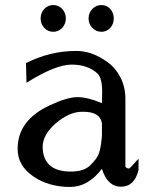

<svg xmlns="http://www.w3.org/2000/svg" viewBox="-20 -727 599 761"><path d="M155.5 -616.5Q141 -632 141 -654Q141 -676 155.5 -691.5Q170 -707 191 -707Q212 -707 226.5 -691.5Q241 -676 241 -654Q241 -632 226.5 -616.5Q212 -601 191 -601Q170 -601 155.5 -616.5ZM346 -616.5Q331 -632 331 -654Q331 -676 346 -691.5Q361 -707 382 -707Q403 -707 417 -691.5Q431 -676 431 -654Q431 -632 417 -616.5Q403 -601 382 -601Q361 -601 346 -616.5ZM529 -53Q513 13 459.5 13Q406 13 384 -58Q329 14 258 14Q172 14 111 -28.5Q50 -71 50 -135V-138Q50 -250 176 -309Q246 -342 287 -342Q328 -342 384 -318L385 -362Q385 -417 367 -435Q328 -471 264 -471Q200 -471 85 -399L83 -477Q179 -525 279 -525H284Q345 -525 406 -481Q438 -458 457.5 -420Q477 -382 477 -335V-66Q483 -59 492 -59Q494 -59 529 -98ZM384 -239Q376 -284 311 -284H305Q255 -284 202 -239Q149 -194 149 -143Q149 -136 150 -129Q160 -47 261 -47Q313 -47 338 -72Q363 -97 370 -114Q377 -131 380.5 -157Q384 -183 384 -191Z"/></svg>

Font: Sawarabi Mincho
Style: Regular
Weight: 400
Version: Version 1.00